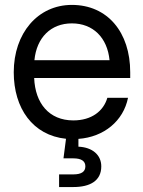

<svg xmlns="http://www.w3.org/2000/svg" viewBox="-20 -547 576 771"><path d="M217.3 204.1H274.4C342.3 204.1 386.7 178.7 386.7 121.1C386.7 75.2 351.1 44.4 294.9 42V10.7C397.5 3.4 475.6 -61.5 494.1 -154.3H411.1C395.5 -100.6 347.7 -63.5 274.4 -63.5C176.8 -63.5 121.1 -132.8 117.2 -233.9H502.9V-256.8C502.9 -417 412.1 -527.3 268.6 -527.3C131.8 -527.3 35.2 -413.6 35.2 -256.8C35.2 -111.8 111.8 -3.4 245.1 10.3L234.9 88.9H274.4C306.6 88.9 322.8 99.6 322.8 121.1C322.8 142.6 306.6 153.3 274.4 153.3H217.3ZM118.2 -305.2C127 -396 184.1 -453.1 268.6 -453.1C353.5 -453.1 411.1 -396 419.9 -305.2Z"/></svg>

Font: Raveo Display Display
Style: Regular
Weight: 400
Designer: Jakub Foglar, Rasmus Andersson (Inter)
Foundry: Jakubfoglar.com
Version: Version 1.100;Glyphs 3.2.3 (3260)